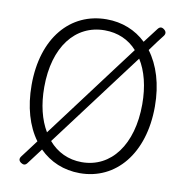

<svg xmlns="http://www.w3.org/2000/svg" viewBox="-84 -829 894 928"><g transform="rotate(10 363.0 -365.5)"><path d="M628 -680 652 -711C661 -723 659 -734 647 -743C635 -752 625 -750 616 -738L561 -666C510 -715 443 -742 367 -742C189 -742 64 -598 64 -367C64 -259 91 -168 139 -103L100 -51L75 -18C66 -6 67 4 79 13C91 21 101 21 110 9L168 -68C220 -16 288 13 367 13C543 13 669 -135 669 -367C669 -477 640 -567 592 -631ZM466 -465 554 -582C588 -528 607 -455 607 -367C607 -169 511 -41 367 -41C301 -41 245 -68 204 -116L379 -349ZM438 -502 351 -386 177 -154C144 -209 126 -281 126 -367C126 -565 223 -688 367 -688C431 -688 486 -664 526 -619Z"/></g></svg>

Font: GenSenRounded2 TW L
Style: Regular
Weight: 300
Version: Version 2.100;PS 2.1;hotconv 16.6.51;makeotf.lib2.5.65220 DE